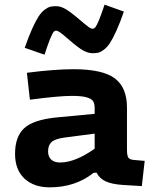

<svg xmlns="http://www.w3.org/2000/svg" viewBox="-20 -784 654 815"><path d="M275.9 -612.8Q245.6 -639.2 235.1 -646.5Q224.6 -653.8 217.8 -653.8Q211.4 -653.8 206.5 -647.2Q201.7 -640.6 192.6 -618.7Q183.6 -596.7 168.9 -551.8L85 -581.1Q101.6 -628.9 116.7 -662.4Q131.8 -695.8 144 -714.4Q156.2 -732.9 169.7 -742.9Q183.1 -752.9 193.4 -755.4Q203.6 -757.8 217.8 -757.8Q236.3 -757.8 256.6 -746.6Q276.9 -735.4 314.9 -703.1Q346.2 -676.3 356.2 -669.2Q366.2 -662.1 373 -662.1Q379.4 -662.1 384.8 -668.5Q390.1 -674.8 399.7 -697.5Q409.2 -720.2 423.8 -764.2L505.9 -734.9Q489.3 -687 474.1 -653.6Q459 -620.1 446.8 -601.6Q434.6 -583 421.1 -573Q407.7 -563 397.5 -560.5Q387.2 -558.1 373 -558.1Q355 -558.1 334 -569.3Q313 -580.6 275.9 -612.8ZM519 -148.9Q519 -123.5 524.7 -115Q530.3 -106.4 548.8 -105L594.2 -101.1L582 5.9L501 1Q454.6 -2 428.5 -14.2Q402.3 -26.4 390.1 -50.8H377.9Q300.3 11.2 190.9 11.2Q124 11.2 84 -25.9Q43.9 -63 43.9 -130.9Q43.9 -203.1 81.8 -239Q119.6 -274.9 216.8 -285.2L381.8 -300.8V-324.2Q381.8 -344.2 375 -354.7Q368.2 -365.2 346.9 -371.1Q325.7 -377 285.2 -377Q229 -377 106.9 -360.8L94.2 -475.1Q212.4 -490.2 292 -490.2Q415.5 -490.2 467.3 -451.4Q519 -412.6 519 -327.1ZM234.9 -94.2Q298.8 -94.2 381.8 -152.8V-216.8L254.9 -200.2Q213.9 -194.8 199 -181.2Q184.1 -167.5 184.1 -141.1Q184.1 -119.6 197 -106.9Q210 -94.2 234.9 -94.2Z"/></svg>

Font: IntelOne Mono Bold
Style: Regular
Weight: 700
Designer: Fred Shallcrass
Foundry: Frere-Jones Type LLC
Version: Version 1.200;hotconv 1.1.0;makeotfexe 2.6.0;FJTRelease1.2